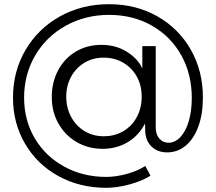

<svg xmlns="http://www.w3.org/2000/svg" viewBox="-20 -731 1030 916"><path d="M784 -50Q815 -50 840.5 -77Q866 -104 880.5 -152.5Q895 -201 895 -264Q895 -377 845 -467Q795 -557 705 -608.5Q615 -660 500 -660Q387 -660 294 -608.5Q201 -557 148 -466.5Q95 -376 95 -265Q95 -157 146 -71Q197 15 286.5 64Q376 113 487 113Q532 113 584 99Q636 85 673 61L698 107Q657 133 597.5 149Q538 165 487 165Q361 165 259.5 109.5Q158 54 100 -44.5Q42 -143 42 -265Q42 -391 102 -493Q162 -595 266.5 -653Q371 -711 500 -711Q628 -711 730 -653.5Q832 -596 890 -494.5Q948 -393 948 -266Q948 -187 926.5 -128Q905 -69 866.5 -36.5Q828 -4 777 -4Q734 -4 705.5 -29.5Q677 -55 673 -100L672 -142Q642 -84 589 -52.5Q536 -21 469 -21Q402 -21 347 -52.5Q292 -84 259.5 -140.5Q227 -197 227 -268Q227 -338 257 -395Q287 -452 341 -484.5Q395 -517 464 -517Q533 -517 586 -483.5Q639 -450 659 -404V-511H723V-123Q723 -89 740.5 -69.5Q758 -50 784 -50ZM296 -270Q296 -217 319 -174Q342 -131 382.5 -106Q423 -81 475 -81Q528 -81 569 -105.5Q610 -130 633 -173Q656 -216 656 -270Q656 -323 633 -365Q610 -407 568.5 -431.5Q527 -456 474 -456Q423 -456 382.5 -431.5Q342 -407 319 -364.5Q296 -322 296 -270Z"/></svg>

Font: Gontserrat Light
Style: Regular
Weight: 300
Designer: Julieta Ulanovsky
Foundry: Julieta Ulanovsky
Version: Version 6.001